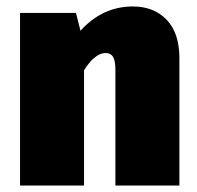

<svg xmlns="http://www.w3.org/2000/svg" viewBox="-20 -574 610 594"><path d="M535 0H337V-358Q337 -387 329.5 -398.5Q322 -410 307 -410Q274 -410 240 -357V0H42V-534H215L229 -479Q297 -554 391 -554Q456 -554 495.5 -513Q535 -472 535 -394Z"/></svg>

Font: Trujillo Black
Style: Regular
Weight: 900
Designer: Fira Sans original fonts by bBox Type GmbH, Carrois Corporate GbR, & Edenspiekermann AG / Changes by Cristiano Sobral
Foundry: Fira Sans original fonts by bBox Type GmbH, Carrois Corporate GbR, & Edenspiekermann AG / Changes by Cristiano Sobral
Version: Version 4.301;July 28, 2020;FontCreator 13.0.0.2655 64-bit